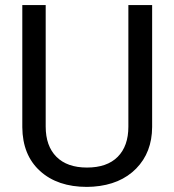

<svg xmlns="http://www.w3.org/2000/svg" viewBox="-20 -731 688 761"><path d="M583 -710.9V-227.5Q582.5 -127 519.8 -63Q457 1 349.6 8.8L324.7 9.8Q208 9.8 138.7 -53.2Q69.3 -116.2 68.4 -226.6V-710.9H161.1V-229.5Q161.1 -152.3 203.6 -109.6Q246.1 -66.9 324.7 -66.9Q404.3 -66.9 446.5 -109.4Q488.8 -151.9 488.8 -229V-710.9Z"/></svg>

Font: Roboto
Style: Regular
Weight: 400
Designer: Google
Version: Version 2.134; 2016; ttfautohint (v1.6)